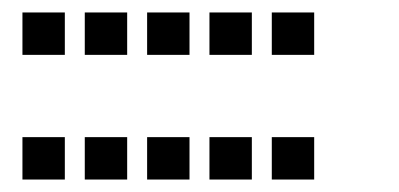

<svg xmlns="http://www.w3.org/2000/svg" viewBox="-20 -504 640 308"><path d="M17 -484Q16 -484 16 -484Q16 -484 16 -483V-417Q16 -416 16 -416Q16 -416 17 -416H83Q84 -416 84 -416Q84 -416 84 -417V-483Q84 -484 84 -484Q84 -484 83 -484ZM117 -484Q116 -484 116 -484Q116 -484 116 -483V-417Q116 -416 116 -416Q116 -416 117 -416H183Q184 -416 184 -416Q184 -416 184 -417V-483Q184 -484 184 -484Q184 -484 183 -484ZM217 -484Q216 -484 216 -484Q216 -484 216 -483V-417Q216 -416 216 -416Q216 -416 217 -416H283Q284 -416 284 -416Q284 -416 284 -417V-483Q284 -484 284 -484Q284 -484 283 -484ZM317 -484Q316 -484 316 -484Q316 -484 316 -483V-417Q316 -416 316 -416Q316 -416 317 -416H383Q384 -416 384 -416Q384 -416 384 -417V-483Q384 -484 384 -484Q384 -484 383 -484ZM417 -484Q416 -484 416 -484Q416 -484 416 -483V-417Q416 -416 416 -416Q416 -416 417 -416H483Q484 -416 484 -416Q484 -416 484 -417V-483Q484 -484 484 -484Q484 -484 483 -484ZM17 -284Q16 -284 16 -284Q16 -284 16 -283V-217Q16 -216 16 -216Q16 -216 17 -216H83Q84 -216 84 -216Q84 -216 84 -217V-283Q84 -284 84 -284Q84 -284 83 -284ZM117 -284Q116 -284 116 -284Q116 -284 116 -283V-217Q116 -216 116 -216Q116 -216 117 -216H183Q184 -216 184 -216Q184 -216 184 -217V-283Q184 -284 184 -284Q184 -284 183 -284ZM217 -284Q216 -284 216 -284Q216 -284 216 -283V-217Q216 -216 216 -216Q216 -216 217 -216H283Q284 -216 284 -216Q284 -216 284 -217V-283Q284 -284 284 -284Q284 -284 283 -284ZM317 -284Q316 -284 316 -284Q316 -284 316 -283V-217Q316 -216 316 -216Q316 -216 317 -216H383Q384 -216 384 -216Q384 -216 384 -217V-283Q384 -284 384 -284Q384 -284 383 -284ZM417 -284Q416 -284 416 -284Q416 -284 416 -283V-217Q416 -216 416 -216Q416 -216 417 -216H483Q484 -216 484 -216Q484 -216 484 -217V-283Q484 -284 484 -284Q484 -284 483 -284Z"/></svg>

Font: Doto SemiBold
Style: Regular
Weight: 600
Monospace: yes
Version: Version 1.000